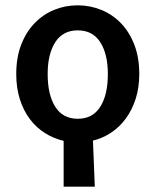

<svg xmlns="http://www.w3.org/2000/svg" viewBox="-20 -523 584 721"><path d="M272 -77Q328 -77 356.5 -122Q385 -167 385 -245Q385 -320 356.5 -364.5Q328 -409 272 -409Q216 -409 187.5 -364.5Q159 -320 159 -245Q159 -167 187.5 -122Q216 -77 272 -77ZM219 178V6Q181 -3 148.5 -23.5Q116 -44 92 -76Q68 -108 54.5 -150.5Q41 -193 41 -245Q41 -307 59.5 -355Q78 -403 110 -436Q142 -469 183.5 -486Q225 -503 272 -503Q318 -503 360 -486Q402 -469 434 -436Q466 -403 484.5 -355Q503 -307 503 -245Q503 -194 489.5 -152Q476 -110 452.5 -78Q429 -46 397.5 -25Q366 -4 329 5Q331 50 332.5 90Q334 130 336 178Z"/></svg>

Font: TT Toshiba Sans Medium
Style: Regular
Weight: 500
Designer: Paul D. Hunt
Foundry: Toshiba Corporation
Version: Version 2.020;PS 2.000;hotconv 1.0.86;makeotf.lib2.5.63406